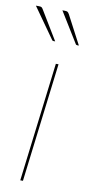

<svg xmlns="http://www.w3.org/2000/svg" viewBox="-87 -743 366 778"><g transform="rotate(10 96.0 -354.0)"><path d="M0 0ZM127 -490 67 0H56L116 -490ZM114.5 -708Q122 -708 125.5 -706Q129 -704 133 -697L195 -579H188.5Q183.5 -579 181.5 -583L104.5 -708ZM7.5 -708Q15.5 -708 18.8 -706Q22 -704 26 -697L97.5 -579H91Q86 -579 84 -583L-4.5 -708Z"/></g></svg>

Font: Lato Hairline
Style: Italic
Weight: 100
Italic angle: -7°
Designer: Lukasz Dziedzic
Foundry: tyPoland Lukasz Dziedzic
Version: Version 2.007; 2014-02-27